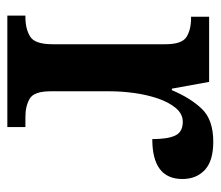

<svg xmlns="http://www.w3.org/2000/svg" viewBox="-58 -528 587 510"><g transform="rotate(90 235.0 -273.5)"><path d="M22 0V-48H26Q57 -48 77.5 -60.5Q98 -73 98 -120V-420Q98 -464 78.5 -476Q59 -488 29 -488H25V-536H198L216 -437H220Q241 -487 270 -517Q299 -547 357 -547Q408 -547 432 -524.5Q456 -502 456 -465Q456 -385 350 -385Q350 -426 340.5 -446Q331 -466 304 -466Q283 -466 267.5 -447.5Q252 -429 242 -399.5Q232 -370 227.5 -336.5Q223 -303 223 -273V-115Q223 -71 242.5 -59.5Q262 -48 291 -48H318V0Z"/></g></svg>

Font: Noto Serif Sinhala SemiCondensed SemiBold
Style: Regular
Weight: 600
Width: 4
Designer: Jelle Bosma - Monotype Design Team
Foundry: Monotype Imaging Inc.
Version: Version 2.007; ttfautohint (v1.8.4.7-5d5b)